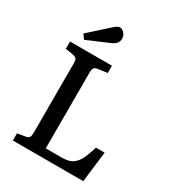

<svg xmlns="http://www.w3.org/2000/svg" viewBox="-217 -1052 1069 1176"><g transform="rotate(30 317.5 -464.0)"><path d="M127.9 -752 106 -784.2 240.2 -904.8Q266.6 -928.2 279.8 -928.2Q299.3 -928.2 313.2 -911.4Q327.1 -894.5 327.1 -876Q327.1 -854.5 315.9 -841.1Q304.7 -827.6 282.2 -817.9ZM59.1 0V-50.8L115.2 -60.1Q135.3 -63.5 140.6 -74.2Q146 -85 146 -110.8V-592.8Q146 -617.7 140.4 -626.7Q134.8 -635.7 112.8 -640.1L59.1 -648.9V-700.2H356V-648.9L291 -640.1Q270.5 -636.7 264.2 -627Q257.8 -617.2 257.8 -592.8V-59.1H363.8Q399.9 -59.1 423.3 -66.2Q446.8 -73.2 464.8 -93Q482.9 -112.8 494.9 -140.4Q506.8 -168 522 -216.8H583L557.1 0Z"/></g></svg>

Font: Literata Book Medium
Style: Regular
Weight: 500
Designer: Latin by Veronika Burian and Jose Scaglione. Greek by Irene Vlachou. Cyrillic by Vera Evstafieva
Foundry: TypeTogether
Version: Version 2.003;PS 002.003;hotconv 1.0.88;makeotf.lib2.5.64775